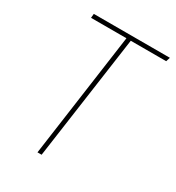

<svg xmlns="http://www.w3.org/2000/svg" viewBox="-166 -782 808 883"><g transform="rotate(30 238.5 -340.5)"><path d="M477 -681 470 -659H282L189 0H167L259 -659H71L73 -681Z"/></g></svg>

Font: Fira Sans Condensed Thin
Style: Italic
Weight: 250
Width: 3
Italic angle: -8°
Designer: Carrois Corporate & Edenspiekermann AG
Foundry: Carrois Corporate GbR & Edenspiekermann AG
Version: Version 4.203